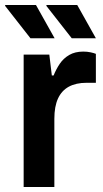

<svg xmlns="http://www.w3.org/2000/svg" viewBox="-29 -743 411 763"><path d="M65 0V-526H167L177 -443H184Q194 -468 208.5 -489.5Q223 -511 246 -524.5Q269 -538 302 -538Q318 -538 331.5 -535Q345 -532 352 -529V-414H315Q273 -414 244.5 -398.5Q216 -383 201.5 -351.5Q187 -320 187 -271V0ZM256 -591 155 -720 156 -723H278L352 -591ZM92 -591 -9 -720 -8 -723H114L188 -591Z"/></svg>

Font: Archivo Variable SemiBold
Style: Regular
Weight: 600
Designer: Hector Gatti
Foundry: Omnibus-Type
Version: Version 2.001